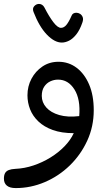

<svg xmlns="http://www.w3.org/2000/svg" viewBox="-85 -728 566 979"><path d="M-5 231Q-35 231 -50 218.5Q-65 206 -65 183Q-65 165 -59 154.5Q-53 144 -40 139Q-27 134 -7 133Q40 131 86 115.5Q132 100 172.5 75Q213 50 244 18Q275 -14 291 -49Q229 -49 184.5 -65Q140 -81 111 -108.5Q82 -136 68.5 -170.5Q55 -205 55 -242Q55 -288 75.5 -326.5Q96 -365 131.5 -389Q167 -413 213 -413Q265 -413 305.5 -382.5Q346 -352 369.5 -297Q393 -242 393 -166Q393 -83 360 -11Q327 61 271 115.5Q215 170 143.5 200.5Q72 231 -5 231ZM128 -239Q128 -206 151 -180Q174 -154 217 -141.5Q260 -129 319 -136Q326 -222 294.5 -272Q263 -322 211 -322Q190 -322 171 -313Q152 -304 140 -285.5Q128 -267 128 -239ZM142 -689Q165 -644 187 -615Q209 -586 226 -586Q241 -586 253.5 -601Q266 -616 280 -648Q283 -656 289.5 -659.5Q296 -663 304 -663Q314 -663 323 -657.5Q332 -652 336.5 -641Q341 -630 335 -613Q322 -575 304 -552.5Q286 -530 267 -520.5Q248 -511 230 -511Q193 -511 154 -551.5Q115 -592 86 -667Q79 -685 89.5 -696.5Q100 -708 114 -708Q122 -708 129.5 -703.5Q137 -699 142 -689Z"/></svg>

Font: Playpen Sans Arabic
Style: Regular
Weight: 400
Designer: Azza Alameddine, Laura Meseguer, Veronika Burian, José Scaglione
Foundry: TypeTogether
Version: Version 2.000